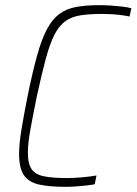

<svg xmlns="http://www.w3.org/2000/svg" viewBox="-20 -716 529 744"><path d="M235 8Q171 8 131 -1Q91 -10 72.5 -37.5Q54 -65 54 -120Q54 -158 63 -213Q72 -268 87 -344Q106 -437 123.5 -500Q141 -563 161.5 -602Q182 -641 209.5 -661.5Q237 -682 275 -689Q313 -696 365 -696Q386 -696 409 -694.5Q432 -693 453.5 -690.5Q475 -688 489 -684L482 -652Q468 -655 449.5 -657.5Q431 -660 412 -661Q393 -662 376 -662Q326 -662 291 -656.5Q256 -651 232 -633Q208 -615 190.5 -580.5Q173 -546 157.5 -488.5Q142 -431 123 -344Q107 -266 97.5 -212.5Q88 -159 88 -124Q88 -81 103 -60Q118 -39 152 -32.5Q186 -26 241 -26Q267 -26 299 -29Q331 -32 354 -36L347 -2Q332 1 312.5 3Q293 5 273 6.5Q253 8 235 8Z"/></svg>

Font: Saira SemiCondensed Thin
Style: Italic
Weight: 250
Width: 4
Italic angle: -12°
Designer: Hector Gatti with collaboration of the Omnibus-Type team
Foundry: Omnibus-Type
Version: Version 1.101